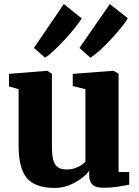

<svg xmlns="http://www.w3.org/2000/svg" viewBox="-20 -914 685 945"><path d="M487.5 10Q451 10 435 -5.5Q419 -21 419 -50.5V-73.5Q404 -53 377.2 -33.5Q350.5 -14 317.8 -1.5Q285 11 250.5 11Q153.5 11 112.5 -37.2Q71.5 -85.5 71.5 -198V-475L24.5 -488.5V-550.5L211.5 -565.5H213L235.5 -551V-194.5Q235.5 -151.5 242.2 -126.5Q249 -101.5 264.8 -90.8Q280.5 -80 307.5 -80Q331 -80 349 -86.2Q367 -92.5 380 -101.2Q393 -110 400.5 -117.5V-475L338 -490.5V-550.5L535.5 -565.5H539.5L563.5 -551V-67.5L616 -67V-5Q597.5 -1.5 563.8 4.2Q530 10 487.5 10ZM424.5 -630.5 371 -678 520.5 -894 609 -824.5Q599 -806 576 -777.8Q553 -749.5 524.8 -719.2Q496.5 -689 469.8 -664.8Q443 -640.5 425.5 -630.5ZM201.5 -630.5 147 -678 294 -894 382.5 -823Q370 -803.5 347 -775Q324 -746.5 296.8 -717Q269.5 -687.5 244.2 -664Q219 -640.5 202 -630.5Z"/></svg>

Font: Merriweather 24pt Black
Style: Regular
Weight: 900
Designer: Eben Sorkin
Foundry: Eben Sorkin
Version: Version 2.100